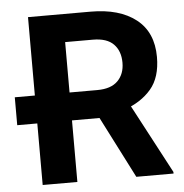

<svg xmlns="http://www.w3.org/2000/svg" viewBox="-51 -761 775 810"><g transform="rotate(-5 336.0 -355.5)"><path d="M97.2 -710.9H361.8Q484.4 -710.9 554.4 -656Q624.5 -601.1 624.5 -496.1Q624.5 -409.7 582.3 -360.4Q540 -311 468.8 -286.6L422.4 -260.7H12.2V-378.9H361.8Q419.9 -378.9 448.7 -408Q477.5 -437 477.5 -484.9Q477.5 -534.2 449.2 -563.2Q420.9 -592.3 361.8 -592.3H244.1V0H97.2ZM493.7 0 332 -316.9 486.8 -317.4 651.4 -6.8V0Z"/></g></svg>

Font: RobotoDEMO
Style: Regular
Weight: 400
Designer: Christian Robertson
Foundry: Google
Version: Version 2.136